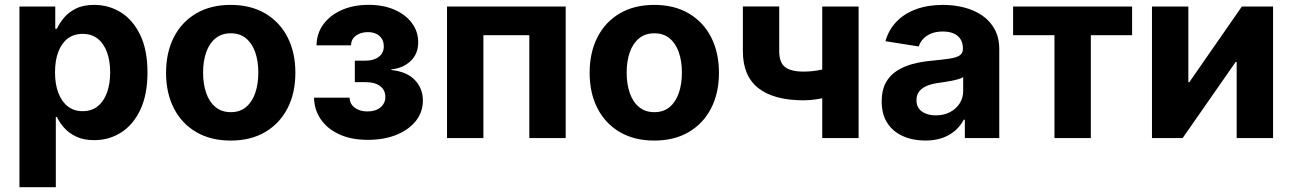

<svg xmlns="http://www.w3.org/2000/svg" viewBox="-20 -573 5365 797"><path d="M60.7 204.1V-545.9H209.4V-453.7H216.2Q226.4 -476.1 245.3 -499Q264.3 -522 295.1 -537.4Q325.9 -552.7 371.5 -552.7Q431.5 -552.7 481.6 -521.7Q531.6 -490.6 561.9 -428.3Q592.2 -365.9 592.2 -272.1Q592.2 -181 562.9 -118.3Q533.6 -55.6 483.4 -23.4Q433.2 8.8 370.7 8.8Q327 8.8 296.2 -6Q265.5 -20.7 246.1 -42.8Q226.7 -64.9 216.2 -87.5H211.7V204.1ZM323 -111.5Q360.4 -111.5 385.7 -132Q411 -152.4 424.2 -188.8Q437.3 -225.2 437.3 -272.5Q437.3 -319.8 424.3 -355.8Q411.2 -391.8 386 -412.1Q360.7 -432.4 323 -432.4Q286.4 -432.4 260.8 -412.8Q235.3 -393.2 221.8 -357.3Q208.4 -321.4 208.4 -272.5Q208.4 -224.1 221.9 -188Q235.4 -151.9 261.1 -131.7Q286.8 -111.5 323 -111.5Z M937.5 10.5Q854.7 10.5 794.5 -24.8Q734.3 -60.1 701.8 -123.4Q669.3 -186.7 669.3 -270.7Q669.3 -355.3 701.8 -418.7Q734.3 -482.1 794.5 -517.4Q854.7 -552.7 937.5 -552.7Q1020.5 -552.7 1080.7 -517.4Q1140.9 -482.1 1173.5 -418.7Q1206.1 -355.3 1206.1 -270.7Q1206.1 -186.7 1173.5 -123.4Q1140.9 -60.1 1080.7 -24.8Q1020.5 10.5 937.5 10.5ZM938.1 -107.4Q976 -107.4 1001.3 -128.6Q1026.6 -149.8 1039.5 -187Q1052.3 -224.1 1052.3 -271.3Q1052.3 -319.1 1039.5 -356Q1026.6 -392.8 1001.3 -413.8Q976 -434.8 938.1 -434.8Q900.1 -434.8 874.5 -413.8Q848.8 -392.8 835.9 -356Q823 -319.1 823 -271.3Q823 -224.1 835.9 -187Q848.8 -149.8 874.5 -128.6Q900.1 -107.4 938.1 -107.4Z M1507 7.5Q1437.1 7.5 1387.2 -15.9Q1337.2 -39.4 1310.7 -79.1Q1284.2 -118.8 1283.6 -167.6H1431.2Q1431.6 -141.6 1452.5 -126Q1473.3 -110.4 1505.2 -110.4Q1539.2 -110.4 1559.4 -127.4Q1579.6 -144.5 1579.6 -170.2Q1579.6 -199.6 1557.6 -215.9Q1535.6 -232.1 1496.6 -232.1H1452.9V-321.1H1496.6Q1530.9 -321.1 1552.1 -336.8Q1573.2 -352.4 1573.2 -381.4Q1573.2 -407 1555.5 -423.4Q1537.8 -439.7 1507.4 -439.7Q1477.6 -439.7 1457.5 -425Q1437.4 -410.4 1437.3 -384.8H1294Q1294.4 -433.5 1321.9 -471.4Q1349.3 -509.3 1397.9 -531.1Q1446.5 -552.9 1509.9 -552.9Q1571.4 -552.9 1617.7 -532.6Q1664 -512.2 1690 -477.1Q1716 -442 1716 -397Q1716 -349.7 1684.6 -319.8Q1653.1 -289.9 1604.4 -285V-282.5Q1669.5 -275.5 1702.5 -240.4Q1735.4 -205.4 1735.4 -155.5Q1735.4 -108.2 1706.5 -71.3Q1677.5 -34.5 1626.1 -13.5Q1574.7 7.5 1507 7.5Z M2328.2 -545.9V0H2177.2V-426.8H1986.6V0H1835.6V-545.9Z M2695.8 10.5Q2613 10.5 2552.8 -24.8Q2492.6 -60.1 2460.1 -123.4Q2427.6 -186.7 2427.6 -270.7Q2427.6 -355.3 2460.1 -418.7Q2492.6 -482.1 2552.8 -517.4Q2613 -552.7 2695.8 -552.7Q2778.8 -552.7 2839 -517.4Q2899.2 -482.1 2931.8 -418.7Q2964.4 -355.3 2964.4 -270.7Q2964.4 -186.7 2931.8 -123.4Q2899.2 -60.1 2839 -24.8Q2778.8 10.5 2695.8 10.5ZM2696.4 -107.4Q2734.3 -107.4 2759.6 -128.6Q2784.9 -149.8 2797.8 -187Q2810.6 -224.1 2810.6 -271.3Q2810.6 -319.1 2797.8 -356Q2784.9 -392.8 2759.6 -413.8Q2734.3 -434.8 2696.4 -434.8Q2658.4 -434.8 2632.8 -413.8Q2607.1 -392.8 2594.2 -356Q2581.3 -319.1 2581.3 -271.3Q2581.3 -224.1 2594.2 -187Q2607.1 -149.8 2632.8 -128.6Q2658.4 -107.4 2696.4 -107.4Z M3315.8 -156.6Q3192.6 -156.6 3128.1 -207.1Q3063.7 -257.6 3063.7 -360.4V-546.3H3214.6V-360.4Q3214.6 -313.4 3238.9 -294.6Q3263.1 -275.8 3315.8 -275.8Q3352.6 -275.8 3388.7 -283.5Q3424.7 -291.2 3466.6 -305.7V-186.5Q3450 -179.2 3424.3 -172.2Q3398.6 -165.1 3370.2 -160.9Q3341.8 -156.6 3315.8 -156.6ZM3393.2 0V-545.9H3544.1V0Z M3821.2 10.4Q3769.1 10.4 3728 -8Q3686.8 -26.3 3663.4 -62.4Q3639.9 -98.5 3639.9 -152.3Q3639.9 -198 3656.4 -228.7Q3672.9 -259.4 3701.8 -278.3Q3730.6 -297.2 3767.3 -307.1Q3804.1 -317 3844.8 -320.7Q3892.3 -325.3 3921.3 -329.6Q3950.4 -333.9 3963.7 -342.9Q3977.1 -352 3977.1 -369.3V-371.7Q3977.1 -394.2 3967.3 -410Q3957.6 -425.7 3939.1 -433.9Q3920.5 -442.2 3893.7 -442.2Q3866.5 -442.2 3846.2 -434.1Q3825.9 -426 3812.6 -412Q3799.4 -398 3793.7 -380.1L3655.6 -402Q3668.8 -449.4 3701.4 -483.1Q3733.9 -516.8 3782.9 -534.8Q3831.8 -552.7 3894.2 -552.7Q3939.6 -552.7 3981.6 -542.1Q4023.5 -531.4 4056.6 -509.1Q4089.6 -486.7 4108.8 -451.7Q4128 -416.7 4128 -368.2V0H3985.1V-76H3980.4Q3967.1 -50.5 3945.2 -31.1Q3923.2 -11.7 3892.5 -0.7Q3861.7 10.4 3821.2 10.4ZM3864.4 -94.1Q3897.8 -94.1 3923.4 -107.5Q3949 -120.9 3963.6 -143.7Q3978.2 -166.5 3978.2 -194.9V-252.7Q3971.4 -248.4 3958.9 -244.6Q3946.4 -240.8 3931 -237.8Q3915.6 -234.8 3900.5 -232.5Q3885.4 -230.3 3873.1 -228.5Q3846.3 -224.7 3826.3 -216.1Q3806.3 -207.4 3795.3 -193.1Q3784.3 -178.8 3784.3 -157.4Q3784.3 -126.3 3806.8 -110.2Q3829.3 -94.1 3864.4 -94.1Z M4357.1 0V-426.8H4185.4V-545.9H4679.4V-426.8H4508.1V0Z M5264.5 0H5113.5V-315.8H5109.3L4889.2 0H4761.9V-545.9H4912.9V-231.8H4916.9L5135 -545.9H5264.5Z"/></svg>

Font: GitLab Sans
Style: Regular
Weight: 400
Designer: Rasmus Andersson
Foundry: Modifications by GitLab B.V., manufactured by rsms
Version: Version 4.000;git-c8fb6b7